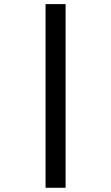

<svg xmlns="http://www.w3.org/2000/svg" viewBox="-20 -701 536 926"><path d="M199.7 204.6V-681.2H296.4V204.6Z"/></svg>

Font: Khula Bold
Style: Regular
Weight: 700
Designer: Erin McLaughlin, Steve Matteson
Version: Version 1.000;PS 1.0;hotconv 1.0.72;makeotf.lib2.5.5900